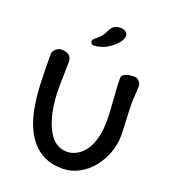

<svg xmlns="http://www.w3.org/2000/svg" viewBox="-154 -977 970 1092"><g transform="rotate(20 331.5 -431.0)"><path d="M386 -864C359 -864 340 -854 324 -821C306 -782 292 -776 279 -763C264 -751 258 -746 258 -737C258 -726 264 -717 279 -717C291 -717 331 -724 353 -738C377 -752 432 -790 432 -832C432 -851 414 -864 386 -864ZM177 -580C177 -617 153 -633 114 -633C91 -633 65 -611 65 -589C65 -454 66 -355 85 -258C112 -121 185 2 346 2C499 2 600 -154 600 -288C600 -353 593 -418 593 -490C593 -517 598 -552 598 -589C598 -611 573 -630 562 -630C544 -630 482 -629 482 -595C482 -510 495 -427 495 -339C495 -271 482 -221 465 -186C443 -139 398 -97 339 -97C304 -97 272 -112 248 -140C220 -174 201 -220 188 -279C176 -334 174 -388 174 -438C174 -483 177 -527 177 -580Z"/></g></svg>

Font: Itim
Style: Regular
Weight: 400
Designer: CadsonDemak Team
Foundry: Pablo Impallari
Version: Version 1.002;PS 001.002;hotconv 1.0.88;makeotf.lib2.5.64775